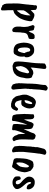

<svg xmlns="http://www.w3.org/2000/svg" viewBox="1426 -2150 982 3874"><g transform="rotate(90 1917.0 -213.0)"><path d="M289 -294Q294 -333 292 -336Q287 -334 280 -325L247 -288Q195 -223 195 -211Q195 -209 188 -195L189 -179L187 -136V-125Q187 -82 190 -63Q191 -66 207 -76L224 -99Q250 -131 257 -145Q279 -212 279 -221Q279 -235 287 -261Q287 -270 289 -282ZM75 -310 79 -356Q82 -364 80 -377L87 -418Q87 -427 86 -437.5Q85 -448 87 -452Q91 -460 108 -466H104Q114 -472 132 -467Q150 -462 162 -458Q169 -449 180 -438L181 -406Q181 -381 184 -354Q183 -343 184 -340L201 -358Q202 -360 223.5 -380Q245 -400 251 -405Q251 -410 263 -413Q289 -419 307 -413.5Q325 -408 327 -408L364 -392Q364 -388 374 -385L383 -380Q388 -380 396 -373Q408 -371 405 -356Q405 -352 408 -348V-324Q408 -308 398.5 -267.5Q389 -227 386.5 -220Q384 -213 380.5 -202Q377 -191 373 -181Q368 -164 353 -134.5Q338 -105 323 -88Q288 -39 245 -10Q198 8 186 11Q183 11 186 47V119L189 163L190 208Q192 241 188 245L176 255Q163 260 153 256Q133 250 129 247Q125 247 116 239L105 235Q91 237 88 228Q78 220 78 214L63 192Q57 177 57 164Q51 142 53 130L51 92V39Q51 12 49 4Q47 -2 51 -102Q54 -122 54 -127L69 -250L72 -284V-292Q75 -304 75 -310Z M489 -364Q482 -400 504 -414Q515 -420 521.5 -419.5Q528 -419 564 -408Q569 -408 571 -406Q573 -406 577 -404Q586 -404 586 -400Q595 -385 597 -365Q601 -324 607 -298Q607 -299 608 -301Q627 -325 628 -329Q626 -331 635 -340Q642 -362 645 -367Q645 -372 654 -383Q661 -397 666 -401.5Q671 -406 674 -409Q689 -424 714 -420Q717 -420 725 -421Q741 -423 744 -418Q775 -418 768 -342Q764 -308 756 -303Q748 -298 725.5 -292Q703 -286 694 -282Q659 -267 649 -236Q648 -225 643 -213Q641 -197 640.5 -194Q640 -191 640 -182Q640 -162 634 -144Q631 -125 631.5 -83.5Q632 -42 629.5 -25Q627 -8 626 -8Q627 -3 627 -1V5Q624 13 608 29L593 30Q570 30 568 27Q558 23 553 15Q547 14 547 7Q538 5 536 -5Q525 -17 525 -21Q514 -59 517 -87V-138Q519 -144 519 -145V-154Q525 -160 521 -162V-170Q522 -171 522.5 -177Q523 -183 524 -198Q526 -211 517 -286Q513 -290 503 -327Q503 -333 499 -341V-350Q495 -362 492 -362.5Q489 -363 489 -364Z M1023 -295Q1016 -335 984 -332Q966 -331 953 -308Q935 -273 937.5 -217.5Q940 -162 945.5 -137.5Q951 -113 965 -95Q973 -81 989 -82Q1017 -82 1030 -129L1038 -153Q1043 -158 1040 -163Q1050 -188 1051 -222Q1041 -229 1039 -235Q1033 -252 1033 -258Q1026 -263 1025 -277Q1024 -291 1023 -295ZM840 -201 844 -252Q851 -321 886 -370Q920 -411 982 -412H988Q1046 -412 1072 -387Q1100 -365 1113.5 -339Q1127 -313 1131 -301Q1135 -289 1136 -266Q1138 -223 1119 -217Q1133 -122 1102 -66Q1092 -43 1073 -16Q1059 2 1023 4Q987 4 960.5 0Q934 -4 902 -25.5Q870 -47 857 -96Q843 -143 840 -201Z M1325 -189Q1319 -175 1319 -168Q1319 -161 1315 -147Q1310 -137 1317 -115Q1317 -97 1321 -76Q1325 -53 1333 -42L1346 -41Q1344 -43 1351 -46Q1362 -50 1364.5 -53.5Q1367 -57 1379.5 -67Q1392 -77 1398 -88Q1403 -101 1416 -117Q1435 -155 1451 -239Q1459 -261 1459.5 -272.5Q1460 -284 1454 -298L1438 -310Q1419 -310 1405 -296L1386 -281Q1377 -275 1374 -269Q1360 -260 1344 -230Q1344 -229 1340 -224Q1337 -219 1333 -205Q1326 -196 1325 -189ZM1246 -366Q1246 -388 1250 -404Q1254 -420 1254 -446Q1254 -472 1257 -511V-527Q1256 -530 1259 -545Q1256 -575 1260 -588V-598Q1258 -616 1264 -625Q1275 -638 1296.5 -647Q1318 -656 1331 -657H1336Q1340 -655 1343.5 -654.5Q1347 -654 1360 -648Q1372 -640 1370 -623Q1371 -617 1371 -610Q1371 -603 1359 -509.5Q1347 -416 1344 -383L1343 -341Q1347 -341 1350 -346Q1351 -350 1359 -354Q1361 -358 1366.5 -360.5Q1372 -363 1378 -368Q1406 -394 1456 -394Q1472 -394 1483 -387L1498 -379L1531 -367Q1547 -357 1549 -351L1559 -312Q1561 -301 1561 -270.5Q1561 -240 1555 -224Q1555 -214 1549 -196Q1549 -186 1542 -152Q1535 -118 1521 -89Q1516 -84 1511.5 -70.5Q1507 -57 1487 -37Q1478 -37 1470 -21Q1460 -11 1432 2Q1394 18 1385 18Q1376 18 1367.5 19.5Q1359 21 1345.5 21Q1332 21 1322 24.5Q1312 28 1289 19Q1286 16 1260.5 7Q1235 -2 1233 -20Q1225 -29 1224 -43.5Q1223 -58 1221.5 -66Q1220 -74 1220 -96Q1219 -112 1225 -181Q1228 -222 1236 -285Q1239 -300 1246 -366Z M1686 -535 1693 -594 1694 -625Q1694 -638 1699 -645L1709 -659Q1736 -680 1744 -683Q1752 -686 1767.5 -682.5Q1783 -679 1786 -676L1797 -667Q1806 -662 1806 -651Q1811 -645 1809 -642Q1803 -635 1789 -524L1781 -388L1776 -361Q1776 -348 1777 -346V-328Q1775 -308 1773 -303Q1773 -298 1771 -292Q1773 -290 1773 -276.5Q1773 -263 1770 -260Q1768 -244 1768 -229.5Q1768 -215 1770.5 -199.5Q1773 -184 1772 -169L1776 -131V-116Q1778 -98 1778 -87L1783 -35L1787 -8Q1790 9 1784.5 25Q1779 41 1768 45Q1737 58 1700 28H1692Q1685 20 1681 6Q1673 2 1674 -8Q1675 -18 1670 -26Q1665 -34 1665 -40Q1665 -53 1663 -63L1664 -71Q1661 -74 1661 -80L1659 -98V-106Q1659 -114 1658.5 -117Q1658 -120 1661 -127Q1658 -131 1660 -156Q1666 -233 1666 -262L1667 -286V-315Q1668 -339 1668.5 -376Q1669 -413 1672 -416L1671 -425Q1671 -449 1678.5 -490.5Q1686 -532 1686 -535Z M2076 -367Q2074 -372 2062.5 -371Q2051 -370 2045 -359Q2004 -294 2001 -220Q2035 -212 2059 -250Q2090 -348 2076 -367ZM1998 30 1988 28 1974 14Q1968 14 1965 9Q1954 -4 1925 -43L1910 -98Q1910 -114 1904 -126Q1894 -171 1892 -177.5Q1890 -184 1889.5 -214Q1889 -244 1892 -258Q1895 -277 1929 -352Q1938 -361 1940 -376L1956 -399Q1978 -425 2003 -437Q2003 -439 2037 -447Q2044 -448 2069 -442Q2129 -428 2144 -407L2147 -402Q2166 -375 2169 -319Q2166 -294 2164 -277Q2162 -260 2142 -215Q2127 -187 2113 -170Q2091 -154 2083 -154Q2079 -152 2066 -152H2043Q2040 -153 2030 -153Q2020 -153 2001 -158Q2001 -136 2013.5 -95.5Q2026 -55 2034 -46Q2055 -30 2067 -25Q2079 -20 2099 -23.5Q2119 -27 2128 -37L2154 -69Q2179 -103 2205 -75Q2217 -62 2214.5 -49.5Q2212 -37 2194 0Q2179 24 2162 40Q2131 56 2125 56Q2116 57 2097 53Q2087 58 2063 52Q2063 50 2057.5 49.5Q2052 49 2043 46L2045 45Q2043 45 2033 45L2005 30Z M2705 -61Q2705 -69 2697 -76.5Q2689 -84 2689 -93.5Q2689 -103 2685 -125Q2687 -129 2684 -154Q2685 -156 2683.5 -183Q2682 -210 2682 -231L2672 -213Q2640 -135 2640 -131L2617 -61L2611 -37Q2603 -11 2608 16Q2610 25 2587 35Q2581 35 2557 29Q2549 29 2541.5 29.5Q2534 30 2500 19Q2500 15 2484 2L2481 -67Q2481 -89 2487 -135V-160L2491 -193L2496 -255V-275Q2469 -198 2460 -175Q2460 -163 2438 -94Q2417 -8 2421 17Q2421 23 2417.5 26.5Q2414 30 2400 37Q2378 37 2333 28L2315 20Q2306 17 2299 -4Q2292 -25 2291 -40Q2287 -45 2287 -63L2286 -75Q2279 -182 2279 -222Q2281 -228 2281 -242V-270Q2281 -288 2283.5 -317Q2286 -346 2286 -359L2285 -392Q2289 -408 2327 -412Q2344 -412 2356 -406Q2376 -393 2381.5 -375Q2387 -357 2388 -329Q2389 -301 2388 -282Q2387 -228 2393 -206Q2399 -218 2409 -248Q2411 -250 2430 -301L2451 -364Q2474 -395 2476.5 -396.5Q2479 -398 2492 -399Q2507 -400 2526.5 -391.5Q2546 -383 2547.5 -382.5Q2549 -382 2565 -372Q2572 -366 2578 -349Q2584 -332 2584 -321Q2586 -281 2586 -279V-267Q2584 -207 2589 -201Q2596 -227 2616 -268L2626 -294L2646 -335Q2645 -338 2657 -363L2667 -394Q2676 -425 2717 -443Q2725 -443 2755 -432Q2775 -432 2791 -405Q2798 -394 2798 -376Q2798 -372 2795 -327V-295Q2793 -283 2794 -274L2793 -243V-184Q2793 -172 2792 -168L2795 -112Q2799 -105 2799 -92Q2805 -42 2823 -16L2830 -3Q2807 37 2758 21Q2754 14 2747.5 9Q2741 4 2730 -7Q2730 -8 2716 -28Q2716 -40 2705 -61Z M3030 -652 3055 -657Q3079 -654 3091.5 -644Q3104 -634 3103 -621Q3088 -570 3079 -514V-499Q3075 -452 3068 -419L3044 -191V-122Q3043 -43 3053 3L3055 15Q3054 27 3037.5 31.5Q3021 36 3016 35Q3011 34 3005 32L2978 22Q2962 14 2943 -7Q2931 -18 2933 -23Q2931 -27 2923 -114Q2925 -132 2925 -144V-161Q2925 -181 2926 -190Q2926 -192 2928 -214Q2933 -271 2934 -276V-292Q2934 -351 2944 -387Q2942 -395 2942 -402Q2952 -421 2949 -480Q2966 -540 2969 -560.5Q2972 -581 2978 -592Q2978 -610 2994 -628.5Q3010 -647 3030 -652Z M3262 -174Q3257 -139 3257 -109Q3257 -79 3261 -67Q3262 -58 3265 -55Q3270 -53 3279 -55Q3293 -61 3293 -68Q3322 -96 3326 -105Q3330 -114 3332 -116Q3336 -121 3337 -129Q3342 -134 3343 -136Q3342 -139 3347 -153Q3343 -160 3347.5 -163.5Q3352 -167 3352 -184L3356 -216Q3356 -222 3357 -225Q3356 -229 3357.5 -237.5Q3359 -246 3358 -265Q3357 -284 3351 -290L3349 -296Q3347 -303 3333 -306L3325 -310Q3328 -304 3319 -294Q3280 -241 3262 -174ZM3193 -281Q3194 -289 3199 -296L3198 -302Q3202 -316 3203 -318Q3204 -320 3206 -318Q3205 -322 3207 -324Q3210 -333 3216.5 -345Q3223 -357 3224 -360Q3230 -377 3243 -382Q3243 -390 3271 -393Q3303 -404 3323 -397Q3333 -403 3353 -392Q3368 -386 3385 -374Q3400 -364 3410 -352Q3424 -346 3428 -332Q3456 -265 3456 -214L3454 -203Q3454 -189 3451.5 -185.5Q3449 -182 3449 -175Q3451 -174 3449 -166Q3449 -161 3433 -101L3417 -68Q3417 -66 3412 -61V-55Q3412 -53 3407 -47Q3397 -27 3387 -17Q3371 9 3360 21L3352 32L3340 31Q3337 36 3334.5 36Q3332 36 3320 32L3328 31Q3320 32 3315.5 30Q3311 28 3307 28Q3288 18 3280 21Q3276 21 3250 13L3222 8L3200 0Q3191 -5 3183 -12Q3180 -18 3180 -22L3174 -42Q3174 -44 3172 -52V-78Q3174 -88 3174 -97Q3172 -102 3174 -118V-129Q3174 -132 3175 -140Q3174 -145 3176 -162Q3178 -179 3178 -193Q3178 -206 3182 -229Q3185 -236 3186 -254.5Q3187 -273 3193 -281Z M3572 -388Q3599 -421 3646 -423Q3723 -426 3760.5 -385Q3798 -344 3800.5 -304Q3803 -264 3780 -261Q3747 -260 3737 -270Q3728 -269 3714 -283Q3708 -286 3698 -306L3687 -331Q3679 -349 3667 -351Q3652 -345 3652 -321Q3656 -274 3697 -231Q3697 -231 3698.5 -228.5Q3700 -226 3713 -212Q3792 -125 3795 -72Q3795 -38 3781 -27Q3738 24 3669 26Q3600 28 3555 -17Q3543 -29 3543 -40Q3537 -59 3539 -65Q3536 -93 3539 -107Q3545 -139 3586 -140Q3601 -140 3605 -122Q3618 -71 3629.5 -55Q3641 -39 3667 -40Q3700 -42 3698.5 -77Q3697 -112 3665 -142Q3655 -154 3645.5 -160.5Q3636 -167 3633 -170Q3632 -173 3628 -176Q3608 -192 3577.5 -229Q3547 -266 3545 -298Q3541 -355 3572 -388Z"/></g></svg>

Font: Caveat Brush
Style: Regular
Weight: 400
Designer: Pablo Impallari
Foundry: Creative Lab NY
Version: Version 1.096; ttfautohint (v1.3)